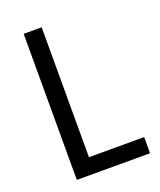

<svg xmlns="http://www.w3.org/2000/svg" viewBox="-134 -798 735 882"><g transform="rotate(-20 234.0 -357.0)"><path d="M88 0V-714H176V-79H446V0Z"/></g></svg>

Font: Noto Sans Gurmukhi SemiCondensed
Style: Regular
Weight: 400
Width: 4
Designer: Jelle Bosma - Monotype Design Team
Foundry: Monotype Imaging Inc.
Version: Version 2.004; ttfautohint (v1.8.4.7-5d5b)